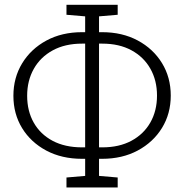

<svg xmlns="http://www.w3.org/2000/svg" viewBox="-20 -765 785 818"><path d="M263.2 33.7V-8.8L342.8 -15.6V-88.4H329.6Q243.2 -88.4 177.2 -123.5Q111.3 -158.7 74.2 -219.2Q37.1 -279.8 37.1 -356.9Q37.1 -434.1 74.5 -495.4Q111.8 -556.6 177.7 -592.3Q243.7 -627.9 329.6 -627.9H342.8V-695.3L263.2 -702.1V-744.6H481.4V-702.1L401.9 -695.3V-627.9H415Q501 -627.9 566.9 -592.5Q632.8 -557.1 670.2 -496.1Q707.5 -435.1 707.5 -357.9Q707.5 -280.8 670.2 -220Q632.8 -159.2 566.9 -123.8Q501 -88.4 415 -88.4H401.9V-15.6L481.4 -8.8V33.7ZM329.6 -137.2H342.8V-579.1H329.6Q257.3 -579.1 204.8 -550.5Q152.3 -522 124 -471.7Q95.7 -421.4 95.7 -356.9Q95.7 -292 123.8 -242.4Q151.9 -192.9 204.3 -165Q256.8 -137.2 329.6 -137.2ZM401.9 -137.2H416Q487.8 -137.2 540 -165.3Q592.3 -193.4 620.6 -243.2Q648.9 -293 648.9 -357.9Q648.9 -422.4 620.6 -472.4Q592.3 -522.5 540 -550.8Q487.8 -579.1 416 -579.1H401.9Z"/></svg>

Font: Roboto Slab Light
Style: Regular
Weight: 300
Designer: Google
Version: Version 2.000; ttfautohint (v1.8.1.43-b0c9)